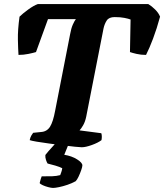

<svg xmlns="http://www.w3.org/2000/svg" viewBox="-20 -724 807 944"><path d="M382 0Q375 0 349 -2.5Q323 -5 289 -9.5Q255 -14 220.5 -18.5Q186 -23 160 -27.5Q134 -32 126 -35Q129 -49 134 -57.5Q139 -66 143 -71L182 -75Q211 -77 226 -101Q241 -125 251 -179L325 -557Q330 -585 338 -603Q346 -621 353 -630H216L157 -468Q144 -464 120 -459Q96 -454 71 -454Q69 -481 68 -529Q67 -577 76 -642Q91 -657 118.5 -677Q146 -697 166 -704H709Q726 -694 743 -677Q760 -660 767 -642Q751 -583 732.5 -534Q714 -485 698 -454Q673 -454 651.5 -459Q630 -464 619 -468L622 -628Q612 -632 592 -636Q572 -640 544 -640Q516 -640 505 -623.5Q494 -607 489 -584L404 -151Q399 -126 389 -108.5Q379 -91 371 -83L478 -69Q480 -64 480.5 -55Q481 -46 479 -35Q462 -22 431.5 -11Q401 0 382 0ZM241 200Q232 200 217 196Q202 192 190 186.5Q178 181 175 176Q178 164 180.5 155.5Q183 147 185 143Q217 143 237 142.5Q257 142 276 137Q278 132 281.5 122Q285 112 286 103Q275 97 251.5 90Q228 83 214 80Q210 74 206 62Q202 50 203 38Q217 20 237.5 -2Q258 -24 269 -37H326L296 37Q333 43 359 59.5Q385 76 385 89Q385 96 379.5 112Q374 128 366.5 144Q359 160 352 167Q334 177 312 184.5Q290 192 270.5 196Q251 200 241 200Z"/></svg>

Font: Texturina Black
Style: Italic
Weight: 900
Italic angle: -11°
Designer: Guillermo Torres Carreño
Foundry: Omnibus-Type
Version: Version 1.002; ttfautohint (v1.8.3)